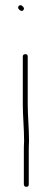

<svg xmlns="http://www.w3.org/2000/svg" viewBox="-20 -666 181 741"><path d="M73 -122C72 -107 72 -93 72 -79V45C72 52 76 55 82 55C88 55 91 52 91 45V-79C91 -92 91 -107 92 -122C92 -171 87 -216 87 -265V-448C87 -454 84 -457 78 -457C72 -457 68 -454 68 -448V-265C68 -217 73 -170 73 -122ZM53 -630C57 -626 64 -620 70 -627C76 -634 70 -639 66 -643C57 -652 44 -639 53 -630Z"/></svg>

Font: Electronic
Style: ExThn
Weight: 100
Version: Version 1.011